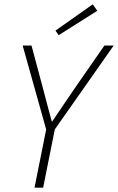

<svg xmlns="http://www.w3.org/2000/svg" viewBox="-20 -870 547 890"><path d="M140 0H180L234 -270L507 -659H464L319 -450C287 -403 254 -354 222 -307H220C206 -356 195 -402 182 -450L126 -659H85L194 -270ZM252 -707 431 -820 410 -850 237 -728Z"/></svg>

Font: Source Sans Pro Light
Style: Italic
Weight: 300
Italic angle: -11°
Designer: Paul D. Hunt
Foundry: Adobe Systems Incorporated
Version: Version 3.006;hotconv 1.0.111;makeotfexe 2.5.65597